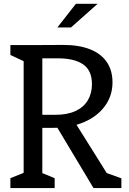

<svg xmlns="http://www.w3.org/2000/svg" viewBox="-20 -960 660 980"><path d="M169 -374H263Q323.8 -374 365.7 -393.5Q407.5 -413 428.4 -448.4Q449.3 -483.8 449.3 -530.5Q449.3 -600 404.6 -631.2Q359.8 -662.3 275.8 -662.3H168.8V-730L301 -730.7Q381.2 -731 437.9 -709.1Q494.7 -687.2 524.4 -644.3Q554.2 -601.5 554.2 -539.5Q554.2 -472.2 515.9 -419.2Q477.7 -366.3 409.3 -336.9Q341 -307.5 253.8 -307.5H169ZM33 -50.5 120.7 -85.8 100.7 -47.2V-677.2L120.7 -638.3L33 -679.5V-730H196V-44.3L173.7 -85.8L259 -50.5V0H33ZM259.3 -330.5 349.2 -357.2 539.5 -53.2 504.2 -84.2 599.5 -49.8V0H457.3ZM478.2 -940.5H367.3L272.8 -819.8H342.3Z"/></svg>

Font: Monaspace Xenon Var ExtraLight
Style: Regular
Weight: 200
Designer: Riley Cran and the Lettermatic Team
Version: Version 1.200 (Monaspace Xenon Var)